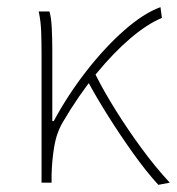

<svg xmlns="http://www.w3.org/2000/svg" viewBox="-20 -510 494 536"><path d="M96 0V-360Q96 -389 95 -420Q94 -451 88 -478H118Q123 -462 124.5 -432Q126 -402 126 -372V-172H130Q170 -246 221.5 -312Q273 -378 327 -425.5Q381 -473 428 -490L432 -460Q391 -443 344 -403Q297 -363 248.5 -304Q200 -245 156 -170Q138 -140 131.5 -101.5Q125 -63 124 -22V0ZM422 6Q389 -30 352.5 -81Q316 -132 282 -186Q248 -240 224 -285L246 -303Q270 -255 303.5 -201.5Q337 -148 375.5 -95.5Q414 -43 454 0Z"/></svg>

Font: Source Sans 3
Style: Regular
Weight: 200
Designer: Paul D. Hunt
Foundry: Adobe
Version: Version 3.046;hotconv 1.0.118;makeotfexe 2.5.65603